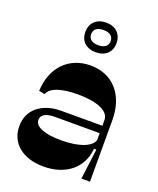

<svg xmlns="http://www.w3.org/2000/svg" viewBox="-140 -833 761 926"><g transform="rotate(20 240.0 -370.0)"><path d="M388 0H432V-316C432 -444 360 -528 244 -528C132 -528 56 -448 52 -328L82 -322C94 -358 152 -376 234 -376C336 -376 396 -348 396 -304V-274H186C85 -274 20 -220 20 -136C20 -48 89 8 196 8C310 8 388 -56 396 -156H408ZM96 -196C96 -221 121 -236 164 -236H396V-200C384 -164 325 -140 232 -140C146 -140 96 -161 96 -196ZM164 -671C164 -625 195 -596 244 -596C293 -596 324 -625 324 -671C324 -718 293 -748 244 -748C195 -748 164 -718 164 -671ZM194 -671C194 -696 212 -710 244 -710C276 -710 294 -696 294 -671C294 -646 276 -632 244 -632C212 -632 194 -646 194 -671Z"/></g></svg>

Font: Ribes
Style: Bold
Weight: 900
Designer: Luigi Gorlero
Foundry: Collletttivo
Version: Version 2.100;Glyphs 3.1.2 (3151)